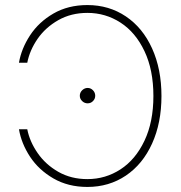

<svg xmlns="http://www.w3.org/2000/svg" viewBox="-20 -737 723 767"><path d="M329.1 -21.5Q401.4 -21.5 461.4 -60.5Q521.5 -99.6 557.1 -174.8Q592.8 -250 592.8 -353.5Q592.8 -457.5 557.1 -532.7Q521.5 -607.9 461.4 -646.7Q401.4 -685.5 329.1 -685.5Q264.2 -685.5 212.9 -656.5Q161.6 -627.4 130.1 -581.8Q98.6 -536.1 88.9 -486.3H55.7Q65.4 -543 100.1 -595.9Q134.8 -648.9 193.4 -682.9Q252 -716.8 329.1 -716.8Q415.5 -716.8 482.9 -671.4Q550.3 -626 587.6 -543.5Q625 -460.9 625 -353.5Q625 -246.1 587.6 -163.6Q550.3 -81.1 482.9 -35.6Q415.5 9.8 329.1 9.8Q252 9.8 193.4 -24.2Q134.8 -58.1 100.1 -110.8Q65.4 -163.6 55.7 -220.7H88.9Q98.6 -171.4 130.4 -125.5Q162.1 -79.6 213.1 -50.5Q264.2 -21.5 329.1 -21.5ZM298.8 -354.5Q298.8 -367.2 308.3 -376.5Q317.9 -385.7 330.1 -385.7Q342.3 -385.7 351.3 -376.5Q360.4 -367.2 360.4 -354.5Q360.4 -342.3 351.6 -333.3Q342.8 -324.2 330.1 -324.2Q317.4 -324.2 308.1 -333.3Q298.8 -342.3 298.8 -354.5Z"/></svg>

Font: Pretendard Std Thin
Style: Regular
Weight: 100
Designer: Base glyphs from Inter by Rasmus Andersson; Hangeul glyphs from Noto Sans CJK(Source Han Sans) by Jang Soo-young and Kan
Foundry: Kil Hyung-jin
Version: Version 1.309